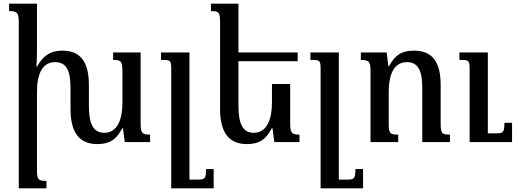

<svg xmlns="http://www.w3.org/2000/svg" viewBox="-20 -780 2841 1054"><path d="M752 -104V-492H601V-451C645 -451 652 -444 652 -386V-217C652 -127 626 -51 553 -51C489 -51 468 -105 468 -199V-314C468 -444 419 -502 322 -502C257 -502 216 -474 184 -415H180C181 -439 183 -466 183 -491V-760H30V-719C74 -719 83 -711 83 -657V254H235V213C189 213 183 206 183 151V-275C183 -370 210 -439 283 -439C347 -439 367 -387 367 -299V-183C367 -48 419 11 514 11C580 11 619 -13 651 -76H655L665 0H804V-41C761 -41 752 -48 752 -104Z M1153 148H1111C1111 202 1105 206 1062 206H1020V-492H864V-451H879C914 -451 920 -445 920 -405V254H1153Z M1573 -319H1473V-217C1473 -127 1446 -51 1373 -51C1310 -51 1289 -105 1289 -199V-444H1614V-492H1289V-760H1138V-719C1183 -719 1188 -712 1188 -655V-183C1188 -48 1240 11 1335 11C1401 11 1440 -13 1472 -76H1476L1486 0H1624V-41C1582 -41 1573 -48 1573 -104Z M1973 148H1931C1931 202 1925 206 1882 206H1840V-492H1684V-451H1699C1734 -451 1740 -445 1740 -405V254H1973Z M2450 -41C2404 -41 2399 -48 2399 -105V-314C2399 -444 2350 -502 2253 -502C2188 -502 2149 -480 2115 -416H2112L2103 -492H1961V-451C2005 -451 2014 -443 2014 -389V0H2166V-41C2120 -41 2114 -48 2114 -103V-275C2114 -369 2141 -439 2214 -439C2278 -439 2298 -387 2298 -299V0H2450ZM2791 -106H2749C2749 -52 2742 -48 2701 -48H2658V-492H2502V-451H2517C2552 -451 2558 -445 2558 -405V0H2791Z"/></svg>

Font: Noto Serif Armenian SemiCondensed Medium
Style: Regular
Weight: 500
Width: 4
Designer: Monotype Design Team
Foundry: Monotype Imaging Inc.
Version: Version 2.008